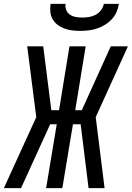

<svg xmlns="http://www.w3.org/2000/svg" viewBox="-37 -975 683 995"><path d="M72 0H-17L151 -368L104 -735H187L229 -404H269L323 -735H407L353 -404H387L537 -735H626L459 -368L505 0H422L381 -331H341L286 0H202L257 -331H223L156 -184ZM379 -815Q358 -815 337 -817.5Q316 -820 297 -827Q278 -834 262 -846Q246 -858 236 -875Q226 -892 224 -913Q222 -934 225 -955H303Q300 -938 306.5 -922.5Q313 -907 326 -898.5Q339 -890 356 -887Q373 -884 390 -884Q407 -884 425 -887Q443 -890 459 -898.5Q475 -907 486.5 -922.5Q498 -938 501 -955H579Q576 -934 567 -913Q558 -892 542 -875Q526 -858 506 -846Q486 -834 465 -827Q444 -820 422 -817.5Q400 -815 379 -815Z"/></svg>

Font: Iosevka Extended Oblique
Style: Regular
Weight: 400
Width: 7
Italic angle: -9°
Monospace: yes
Designer: Belleve Invis
Foundry: Belleve Invis
Version: Version 32.0.1; ttfautohint (v1.8.4)